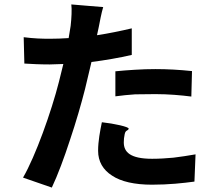

<svg xmlns="http://www.w3.org/2000/svg" viewBox="-20 -812 980 867"><path d="M589 -497C558 -495 528 -493 501 -490V-377C531 -381 560 -384 590 -386C620 -386 650 -387 682 -387C740 -387 797 -382 844 -376L847 -491C791 -497 735 -500 682 -500C652 -500 620 -499 589 -497ZM763 -100C731 -97 699 -95 667 -95C567 -95 539 -126 539 -169C539 -180 540 -193 543 -206C547 -227 559 -220 561 -231C563 -239 496 -254 440 -260C432 -221 423 -175 423 -131C423 -83 445 -45 486 -19C526 8 588 22 666 22C742 22 806 15 858 8L863 -115C829 -109 796 -104 763 -100ZM296 -180C323 -260 347 -343 364 -410L393 -532C455 -540 519 -551 575 -564V-684C524 -672 471 -661 418 -653L426 -690C430 -711 438 -754 446 -780L373 -786L302 -792C305 -770 303 -730 299 -695L290 -640C261 -638 233 -637 206 -637C167 -637 135 -638 87 -644L90 -525C123 -523 159 -521 204 -521L266 -523L246 -442C212 -308 140 -106 84 -10L214 35C241 -22 270 -100 296 -180Z"/></svg>

Font: GenSekiGothic2 TW B
Style: Regular
Weight: 700
Version: Version 2.100;PS 2.1;hotconv 16.6.51;makeotf.lib2.5.65220 DE